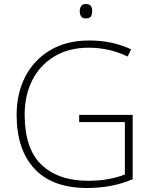

<svg xmlns="http://www.w3.org/2000/svg" viewBox="-20 -928 762 958"><path d="M375 -355H642V-34Q592 -12 534.5 -1Q477 10 414 10Q242 10 152.5 -85.5Q63 -181 63 -355Q63 -462 106 -545.5Q149 -629 230.5 -677.5Q312 -726 425 -726Q483 -726 535 -715Q587 -704 634 -682L617 -646Q569 -669 520.5 -679.5Q472 -690 424 -690Q324 -690 252 -647Q180 -604 141.5 -528.5Q103 -453 103 -356Q103 -186 187 -106Q271 -26 420 -26Q476 -26 521 -34.5Q566 -43 603 -57V-319H375ZM408 -908Q427 -908 433.5 -898Q440 -888 440 -872Q440 -856 433.5 -846Q427 -836 408 -836Q392 -836 385 -846Q378 -856 378 -872Q378 -888 385 -898Q392 -908 408 -908Z"/></svg>

Font: Noto Sans Arabic UI XLt
Style: Regular
Weight: 200
Designer: Monotype Design Team, Nadine Chahine and Nizar Qandah
Foundry: Monotype Imaging Inc.
Version: Version 2.010; ttfautohint (v1.8.4.7-5d5b)